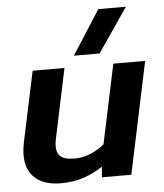

<svg xmlns="http://www.w3.org/2000/svg" viewBox="-52 -755 692 811"><g transform="rotate(-5 294.0 -349.5)"><path d="M275 -522 395 -709H512L384 -522ZM173 10Q91 10 52.5 -37.5Q14 -85 33 -177L96 -474H231L169 -180Q159 -132 175 -110.5Q191 -89 241 -89Q276 -89 309 -103Q342 -117 367 -138L438 -474H573L473 0H348L352 -45Q317 -21 273 -5.5Q229 10 173 10Z"/></g></svg>

Font: Kanit Medium
Style: Italic
Weight: 500
Italic angle: -12°
Designer: Katatrad Team
Foundry: CadsonDemak
Version: Version 2.000; ttfautohint (v1.8.3)